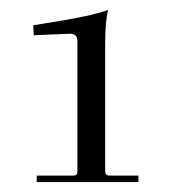

<svg xmlns="http://www.w3.org/2000/svg" viewBox="-20 -599 345 387"><path d="M54 -232V-245H127Q136 -245 136 -252V-516Q136 -531 121 -531L48 -528L47 -548L108 -558Q172 -569 198 -579Q192 -557 192 -511V-254Q192 -245 201 -245H259V-232Z"/></svg>

Font: Arapey Thin
Style: Regular
Weight: 100
Designer: Eduardo Rodriguez Tunni
Foundry: Eduardo Rodriguez Tunni
Version: Version 4.000;hotconv 1.0.109;makeotfexe 2.5.65596